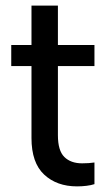

<svg xmlns="http://www.w3.org/2000/svg" viewBox="-20 -660 390 683"><path d="M254 3Q182 3 137 -39Q92 -81 92 -169V-425H20V-500H92V-640H186V-500H316V-425H186V-179Q186 -124 209 -101.5Q232 -79 272 -79Q297 -79 316 -82V-5Q304 -1 287.5 1Q271 3 254 3Z"/></svg>

Font: AF Albert Sans Medium
Style: Regular
Weight: 500
Designer: Andreas Rasmussen
Foundry: a.Foundry
Version: Version 1.300;Glyphs 3.2 (3231)